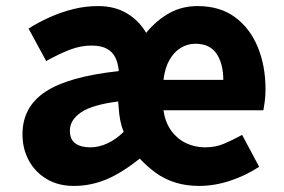

<svg xmlns="http://www.w3.org/2000/svg" viewBox="-20 -598 935 632"><path d="M223 14Q172 14 134 -8.5Q96 -31 75 -69.5Q54 -108 54 -156Q54 -246 129.5 -296Q205 -346 371 -364Q369 -389 360 -408Q351 -427 332 -437.5Q313 -448 281 -448Q245 -448 209 -434Q173 -420 132 -397L74 -504Q109 -526 146.5 -542.5Q184 -559 223 -568.5Q262 -578 303 -578Q357 -578 397 -554.5Q437 -531 461 -490Q497 -533 538.5 -555.5Q580 -578 630 -578Q704 -578 753.5 -541.5Q803 -505 828.5 -443Q854 -381 854 -304Q854 -282 851.5 -264Q849 -246 847 -235H518Q524 -195 543.5 -168Q563 -141 592 -127Q621 -113 656 -113Q689 -113 717.5 -125Q746 -137 777 -154L833 -49Q789 -20 737.5 -3Q686 14 635 14Q593 14 557.5 3Q522 -8 493 -29Q464 -50 440 -76Q380 -28 329 -7Q278 14 223 14ZM277 -113Q306 -113 334.5 -126.5Q363 -140 387 -164Q380 -181 376 -201Q372 -221 371 -240L369 -264Q283 -253 246.5 -228Q210 -203 210 -168Q210 -139 228 -126Q246 -113 277 -113ZM518 -335H715Q715 -388 693 -421Q671 -454 623 -454Q597 -454 575 -440.5Q553 -427 538 -401Q523 -375 518 -335Z"/></svg>

Font: Noto Sans JP ExtraBold
Style: Regular
Weight: 800
Designer: Ryoko NISHIZUKA  (kana, bopomofo & ideographs); Paul D. Hunt (Latin, Greek & Cyrillic); Sandoll Communications , Soo-you
Foundry: Adobe
Version: Version 2.004-H2;hotconv 1.0.118;makeotfexe 2.5.65603